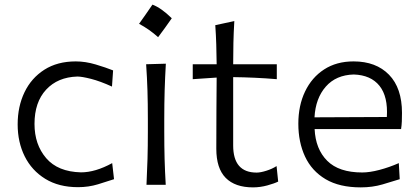

<svg xmlns="http://www.w3.org/2000/svg" viewBox="-20 -792 1792 823"><path d="M314.5 10.3Q231.9 10.3 174.1 -25.4Q116.2 -61 85.9 -121.8Q55.7 -182.6 55.7 -258.8Q55.7 -335.4 85 -396.5Q114.3 -457.5 170.2 -493.2Q226.1 -528.8 304.7 -528.8Q346.2 -528.8 390.4 -515.6Q434.6 -502.4 464.8 -490.2L460 -420.9Q409.7 -443.8 370.4 -453.9Q331.1 -463.9 311.5 -463.9Q227.5 -461.4 177.7 -407.7Q127.9 -354 127.9 -260.7Q127.9 -172.4 178 -114Q228 -55.7 327.1 -53.2Q388.7 -53.2 460.9 -92.8L468.8 -23.9Q440.4 -14.2 399.9 -2Q359.4 10.3 314.5 10.3Z M633.5 -772.2Q671.7 -757.7 716.3 -713.7Q687.3 -671.8 657.7 -632.6Q639.4 -649.2 618.8 -663.7Q598.1 -678.2 576.1 -690Q591.1 -710.4 604.8 -730.6Q618.5 -750.7 633.5 -772.2ZM607.9 0Q610.8 -57.6 612.3 -111.1Q613.8 -164.6 613.8 -228.5V-280.8Q613.8 -348.6 612.1 -403.8Q610.4 -459 606.4 -516.6L690.9 -519Q687.5 -460.9 685.8 -405Q684.1 -349.1 684.1 -280.8V-228.5Q684.1 -164.6 685.5 -111.1Q687 -57.6 690.4 0Z M1064.5 11.2Q987.8 11.2 947.5 -29.5Q907.2 -70.3 907.2 -154.3Q907.2 -240.2 907.7 -319.6Q908.2 -398.9 908.7 -459.5L806.2 -452.6V-516.6H908.7Q908.2 -561.5 907 -601.3Q905.8 -641.1 902.8 -684.1L984.4 -701.7Q981.4 -649.9 980.5 -608.6Q979.5 -567.4 979.5 -516.6H1166.5V-452.6Q1120.1 -456.5 1072.8 -458.7Q1025.4 -460.9 979.5 -461.4V-168.5Q979.5 -52.2 1080.1 -52.2Q1096.7 -52.2 1121.6 -60.1Q1146.5 -67.9 1165.5 -80.1L1172.4 -13.7Q1157.2 -5.9 1126.2 2.7Q1095.2 11.2 1064.5 11.2Z M1526.4 11.2Q1435.1 11.2 1375.7 -23.9Q1316.4 -59.1 1287.6 -120.8Q1258.8 -182.6 1258.8 -261.7Q1258.8 -339.4 1287.6 -399.7Q1316.4 -460 1369.4 -494.4Q1422.4 -528.8 1495.6 -528.8Q1591.8 -528.8 1647.5 -471.7Q1703.1 -414.6 1703.1 -308.1Q1703.1 -288.1 1702.4 -271.2Q1701.7 -254.4 1699.2 -238.8H1328.6Q1332.5 -152.8 1382.6 -102.8Q1432.6 -52.7 1532.7 -52.7Q1564.5 -52.7 1606.4 -63.7Q1648.4 -74.7 1689.5 -92.8L1693.4 -23.9Q1663.1 -14.2 1619.6 -1.5Q1576.2 11.2 1526.4 11.2ZM1638.2 -290.5Q1643.6 -377.9 1606.7 -424.1Q1569.8 -470.2 1496.6 -472.7Q1420.4 -470.7 1376.5 -420.7Q1332.5 -370.6 1328.1 -289.1Z"/></svg>

Font: Pinar-FD Regular
Style: FD-Regular
Weight: 400
Designer: Amin Abedi
Version: Version 3.000